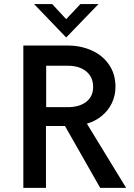

<svg xmlns="http://www.w3.org/2000/svg" viewBox="-20 -911 652 932"><path d="M93.3 -689.9H308.6Q372.6 -689.9 425.5 -666Q478.5 -642.1 509.5 -596.7Q540.5 -551.3 540.5 -490.2Q540.5 -446.8 522.9 -410.4Q505.4 -374 474.1 -348.4Q442.9 -322.8 401.9 -310.5L592.3 1H466.3L295.4 -299.3H203.1V1H93.3ZM319.8 -391.1Q371.6 -393.6 401.9 -419.4Q432.1 -445.3 432.1 -488.8Q432.1 -536.6 398.9 -564.2Q365.7 -591.8 309.6 -591.8H204.1V-391.1ZM301.3 -729 145.5 -891.1H233.4L301.3 -817.9L370.1 -891.1H458Z"/></svg>

Font: Acari Sans SemiBold
Style: Regular
Weight: 600
Designer: Alfredo Marco Pradil and Stefan Peev
Foundry: Hanken Design Co.
Version: Version 1.045;January 11, 2019;FontCreator 11.5.0.2425 64-bi